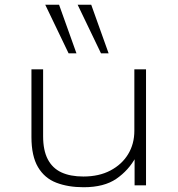

<svg xmlns="http://www.w3.org/2000/svg" viewBox="-20 -778 747 806"><path d="M331 8Q266 8 216.5 -11Q167 -30 139.5 -76.5Q112 -123 112 -203V-487H161V-206Q161 -147 180.5 -109.5Q200 -72 237.5 -54.5Q275 -37 330 -37Q396 -37 444 -62.5Q492 -88 518 -131Q544 -174 544 -229V-487H593V0H545V-118H550Q520 -63 468.5 -27.5Q417 8 331 8ZM404 -554 306 -758H363L436 -554ZM268 -554 170 -758H228L301 -554Z"/></svg>

Font: Nunito Sans 10pt Expanded ExtraLight
Style: Regular
Weight: 250
Width: 7
Designer: Vernon Adams
Foundry: Vernon Adams
Version: Version 3.101;gftools[0.9.27]